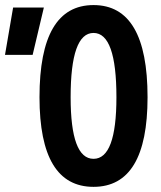

<svg xmlns="http://www.w3.org/2000/svg" viewBox="-25 -723 631 753"><path d="M341.8 9.8Q129.9 9.8 129.9 -341.8Q129.9 -703.1 341.8 -703.1Q553.7 -703.1 553.7 -341.8Q553.7 9.8 341.8 9.8ZM341.8 -100.1Q431.6 -100.1 431.6 -341.8Q431.6 -593.8 341.8 -593.8Q252 -593.8 252 -341.8Q252 -100.1 341.8 -100.1ZM-5.4 -507.8 26.4 -693.4H147L103 -507.8Z"/></svg>

Font: Cascadia Mono PL SemiBold
Style: Regular
Weight: 600
Monospace: yes
Designer: Aaron Bell
Foundry: Saja Typeworks
Version: Version 2404.023; ttfautohint (v1.8.4)